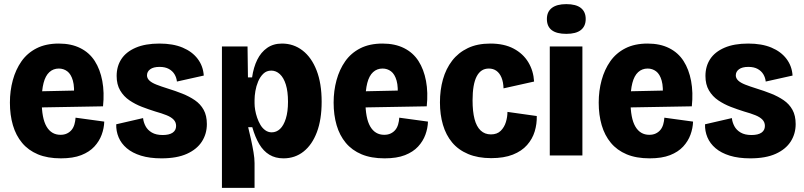

<svg xmlns="http://www.w3.org/2000/svg" viewBox="-20 -753 3895 930"><path d="M275 14Q210 14 163.5 -5.5Q117 -25 87 -61Q57 -97 42.5 -146.5Q28 -196 28 -256Q28 -313 42 -364.5Q56 -416 84 -456Q112 -496 157 -519Q202 -542 265 -542Q325 -542 369 -520Q413 -498 439 -457.5Q465 -417 475.5 -361Q486 -305 479 -238L140 -232V-310L371 -315L337 -278Q342 -331 333 -362.5Q324 -394 306 -407.5Q288 -421 265 -421Q238 -421 219 -403.5Q200 -386 191 -351Q182 -316 182 -264Q182 -180 205.5 -140Q229 -100 273 -100Q291 -100 304.5 -106.5Q318 -113 327 -124Q336 -135 340.5 -150.5Q345 -166 346 -183L485 -164Q484 -132 472.5 -100.5Q461 -69 437 -43Q413 -17 373.5 -1.5Q334 14 275 14Z M762 14Q705 14 663 1Q621 -12 594 -35Q567 -58 554.5 -88Q542 -118 543 -151L673 -181Q675 -161 685 -142Q695 -123 715.5 -111Q736 -99 768 -99Q800 -99 816.5 -110.5Q833 -122 833 -143Q833 -161 821 -173.5Q809 -186 786.5 -195Q764 -204 732 -213Q700 -223 667.5 -235.5Q635 -248 607 -267Q579 -286 562 -315Q545 -344 545 -385Q545 -432 568 -467Q591 -502 637.5 -522Q684 -542 752 -542Q818 -542 864.5 -522.5Q911 -503 937.5 -468Q964 -433 967 -387L837 -358Q835 -377 825.5 -393Q816 -409 798 -419Q780 -429 753 -429Q723 -429 707.5 -417.5Q692 -406 692 -388Q692 -374 703.5 -363Q715 -352 738 -343Q761 -334 793 -324Q829 -313 863 -299.5Q897 -286 924 -267.5Q951 -249 966.5 -221Q982 -193 982 -152Q982 -105 958 -67.5Q934 -30 885.5 -8Q837 14 762 14Z M1055 157V-261V-528H1179L1181 -378H1201Q1208 -427 1226 -463.5Q1244 -500 1274 -521Q1304 -542 1346 -542Q1402 -542 1445.5 -508.5Q1489 -475 1513.5 -412Q1538 -349 1538 -260Q1538 -174 1515 -113Q1492 -52 1450.5 -19Q1409 14 1353 14Q1314 14 1285 -3.5Q1256 -21 1236 -54.5Q1216 -88 1202 -137H1182Q1189 -109 1196 -77Q1203 -45 1208 -15.5Q1213 14 1213 37V157ZM1296 -112Q1319 -112 1336.5 -128.5Q1354 -145 1364.5 -178.5Q1375 -212 1375 -260Q1375 -310 1364.5 -343.5Q1354 -377 1335.5 -394Q1317 -411 1294 -411Q1271 -411 1255.5 -396Q1240 -381 1230.5 -358.5Q1221 -336 1217 -312Q1213 -288 1213 -269V-252Q1213 -238 1216 -220Q1219 -202 1225.5 -183Q1232 -164 1241.5 -148Q1251 -132 1265 -122Q1279 -112 1296 -112Z M1843 14Q1778 14 1731.5 -5.5Q1685 -25 1655 -61Q1625 -97 1610.5 -146.5Q1596 -196 1596 -256Q1596 -313 1610 -364.5Q1624 -416 1652 -456Q1680 -496 1725 -519Q1770 -542 1833 -542Q1893 -542 1937 -520Q1981 -498 2007 -457.5Q2033 -417 2043.5 -361Q2054 -305 2047 -238L1708 -232V-310L1939 -315L1905 -278Q1910 -331 1901 -362.5Q1892 -394 1874 -407.5Q1856 -421 1833 -421Q1806 -421 1787 -403.5Q1768 -386 1759 -351Q1750 -316 1750 -264Q1750 -180 1773.5 -140Q1797 -100 1841 -100Q1859 -100 1872.5 -106.5Q1886 -113 1895 -124Q1904 -135 1908.5 -150.5Q1913 -166 1914 -183L2053 -164Q2052 -132 2040.5 -100.5Q2029 -69 2005 -43Q1981 -17 1941.5 -1.5Q1902 14 1843 14Z M2359 13Q2295 13 2247.5 -7Q2200 -27 2170 -63Q2140 -99 2125.5 -148.5Q2111 -198 2111 -257Q2111 -317 2125.5 -368.5Q2140 -420 2170 -459Q2200 -498 2246 -520Q2292 -542 2355 -542Q2422 -542 2468 -517.5Q2514 -493 2539 -451.5Q2564 -410 2567 -358L2419 -325Q2418 -356 2409 -377.5Q2400 -399 2384.5 -410Q2369 -421 2348 -421Q2328 -421 2313.5 -411.5Q2299 -402 2289 -383Q2279 -364 2274 -335Q2269 -306 2269 -267Q2269 -213 2278.5 -176.5Q2288 -140 2308 -121Q2328 -102 2358 -102Q2388 -102 2405.5 -119.5Q2423 -137 2430.5 -162Q2438 -187 2438 -211L2580 -191Q2581 -153 2570 -116.5Q2559 -80 2533 -50.5Q2507 -21 2464 -4Q2421 13 2359 13Z M2643 0V-528H2801V0ZM2723 -589Q2676 -589 2652.5 -607Q2629 -625 2629 -661Q2629 -696 2653 -714.5Q2677 -733 2723 -733Q2770 -733 2793.5 -714.5Q2817 -696 2817 -661Q2817 -626 2793.5 -607.5Q2770 -589 2723 -589Z M3127 14Q3062 14 3015.5 -5.5Q2969 -25 2939 -61Q2909 -97 2894.5 -146.5Q2880 -196 2880 -256Q2880 -313 2894 -364.5Q2908 -416 2936 -456Q2964 -496 3009 -519Q3054 -542 3117 -542Q3177 -542 3221 -520Q3265 -498 3291 -457.5Q3317 -417 3327.5 -361Q3338 -305 3331 -238L2992 -232V-310L3223 -315L3189 -278Q3194 -331 3185 -362.5Q3176 -394 3158 -407.5Q3140 -421 3117 -421Q3090 -421 3071 -403.5Q3052 -386 3043 -351Q3034 -316 3034 -264Q3034 -180 3057.5 -140Q3081 -100 3125 -100Q3143 -100 3156.5 -106.5Q3170 -113 3179 -124Q3188 -135 3192.5 -150.5Q3197 -166 3198 -183L3337 -164Q3336 -132 3324.5 -100.5Q3313 -69 3289 -43Q3265 -17 3225.5 -1.5Q3186 14 3127 14Z M3614 14Q3557 14 3515 1Q3473 -12 3446 -35Q3419 -58 3406.5 -88Q3394 -118 3395 -151L3525 -181Q3527 -161 3537 -142Q3547 -123 3567.5 -111Q3588 -99 3620 -99Q3652 -99 3668.5 -110.5Q3685 -122 3685 -143Q3685 -161 3673 -173.5Q3661 -186 3638.5 -195Q3616 -204 3584 -213Q3552 -223 3519.5 -235.5Q3487 -248 3459 -267Q3431 -286 3414 -315Q3397 -344 3397 -385Q3397 -432 3420 -467Q3443 -502 3489.5 -522Q3536 -542 3604 -542Q3670 -542 3716.5 -522.5Q3763 -503 3789.5 -468Q3816 -433 3819 -387L3689 -358Q3687 -377 3677.5 -393Q3668 -409 3650 -419Q3632 -429 3605 -429Q3575 -429 3559.5 -417.5Q3544 -406 3544 -388Q3544 -374 3555.5 -363Q3567 -352 3590 -343Q3613 -334 3645 -324Q3681 -313 3715 -299.5Q3749 -286 3776 -267.5Q3803 -249 3818.5 -221Q3834 -193 3834 -152Q3834 -105 3810 -67.5Q3786 -30 3737.5 -8Q3689 14 3614 14Z"/></svg>

Font: Bricolage Grotesque 24pt SemiCondensed ExtraBold
Style: Regular
Weight: 800
Width: 4
Designer: Mathieu Triay
Foundry: Atelier Triay
Version: Version 1.001;gftools[0.9.33.dev8+g029e19f]